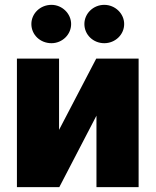

<svg xmlns="http://www.w3.org/2000/svg" viewBox="-20 -772 642 792"><path d="M223.6 -236.3V-530.3H49.8V0H224.6L377.9 -294.9V0H551.8V-530.3H377ZM192.4 -593.8C236.3 -593.8 273.4 -628.9 273.4 -672.9C273.4 -715.8 236.3 -752 192.4 -752C145.5 -752 109.4 -715.8 109.4 -672.9C109.4 -628.9 145.5 -593.8 192.4 -593.8ZM410.2 -593.8C455.1 -593.8 492.2 -628.9 492.2 -672.9C492.2 -715.8 455.1 -752 410.2 -752C364.3 -752 328.1 -715.8 328.1 -672.9C328.1 -628.9 364.3 -593.8 410.2 -593.8Z"/></svg>

Font: Pretendard Black
Style: Regular
Weight: 900
Designer: Base glyphs from Inter by Rasmus Andersson; Hangeul glyphs from Noto Sans CJK(Source Han Sans) by Jang Soo-young and Kan
Foundry: Kil Hyung-jin
Version: Version 1.309;Glyphs 3.2 (3225)